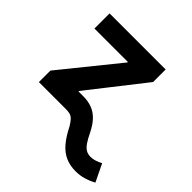

<svg xmlns="http://www.w3.org/2000/svg" viewBox="-195 -697 1057 1057"><g transform="rotate(45 334.0 -168.5)"><path d="M57.1 0V-89.4L325.2 -420.9V-424.8H64.9V-542.5H501.5V-444.8L248 -121.6V0ZM547.9 204.6Q503.4 204.6 468.3 189.2Q433.1 173.8 404.3 140.1Q375.5 106.4 348.6 52.7Q335 30.3 324.2 19Q313.5 7.8 300.5 3.9Q287.6 0 267.1 0H213.4V-117.7H284.7Q322.8 -117.7 353 -106.4Q383.3 -95.2 407.7 -70.1Q432.1 -44.9 453.1 -2.9Q469.7 32.2 484.4 53Q499 73.7 514.4 82Q529.8 90.3 549.3 90.3Q565.4 90.3 583.5 84.7Q601.6 79.1 619.1 69.3L668.5 171.4Q639.6 187 609.6 195.8Q579.6 204.6 547.9 204.6Z"/></g></svg>

Font: Inter 16pt
Style: Bold
Weight: 700
Version: Version 4.001;git-66647c0bb